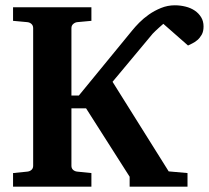

<svg xmlns="http://www.w3.org/2000/svg" viewBox="-20 -698 781 718"><path d="M741.2 -599.1Q741.2 -580.6 734.4 -568.4Q727.5 -556.2 718 -548.1Q708.5 -540 698.7 -535.4Q689 -530.8 683.1 -527.8L590.8 -608.9Q582.5 -601.6 574.7 -594.7Q567.9 -588.9 561 -582L550.8 -571.8L400.9 -392.1L610.8 -57.1L681.2 -50.8V0H464.8V-37.1L301.8 -293H247.1V-78.1Q247.1 -68.4 253.4 -62.7Q259.8 -57.1 269 -56.2L321.8 -50.8V0H28.8V-50.8L82 -56.2Q91.3 -57.1 97.7 -62.7Q104 -68.4 104 -78.1V-592.8Q104 -602.5 97.7 -608.4Q91.3 -614.3 82 -615.2L28.8 -620.1V-670.9H321.8V-620.1L269 -615.2Q260.7 -614.3 253.9 -608.4Q247.1 -602.5 247.1 -592.8V-340.8H274.9L475.1 -585Q484.9 -597.2 500.7 -613.3Q516.6 -629.4 537.1 -643.8Q557.6 -658.2 582.3 -668.2Q606.9 -678.2 633.8 -678.2Q654.3 -678.2 673.8 -673.3Q693.4 -668.5 708.3 -658.4Q723.1 -648.4 732.2 -633.5Q741.2 -618.7 741.2 -599.1Z"/></svg>

Font: Charis SIL Afr
Style: Bold
Weight: 700
Foundry: SIL International
Version: Version 5.000